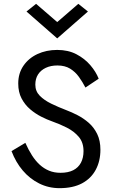

<svg xmlns="http://www.w3.org/2000/svg" viewBox="-20 -970 588 1000"><path d="M112 -226 40 -183Q62 -125 98.5 -82Q135 -39 184 -14.5Q233 10 290 10Q360 10 407 -15Q454 -40 478.5 -85.5Q503 -131 503 -190Q503 -238 486 -272.5Q469 -307 442 -330.5Q415 -354 384 -370Q353 -386 326 -396Q284 -412 247 -430Q210 -448 187 -471.5Q164 -495 164 -529Q164 -560 178 -582Q192 -604 218 -616.5Q244 -629 279 -629Q318 -629 345 -612.5Q372 -596 391 -569.5Q410 -543 425 -514L494 -560Q480 -596 450.5 -630.5Q421 -665 378 -687.5Q335 -710 278 -710Q221 -710 175 -688.5Q129 -667 102 -627.5Q75 -588 75 -535Q75 -490 92.5 -457Q110 -424 137 -401Q164 -378 194.5 -362.5Q225 -347 251 -338Q291 -324 328.5 -305Q366 -286 390.5 -257Q415 -228 415 -183Q415 -148 401.5 -122.5Q388 -97 361.5 -83.5Q335 -70 295 -70Q262 -70 235.5 -81Q209 -92 187 -112Q165 -132 146.5 -161Q128 -190 112 -226ZM278 -855 168 -950 118 -910 278 -770 438 -910 388 -950Z"/></svg>

Font: Jost* Book
Style: Regular
Weight: 400
Version: Version 3.000